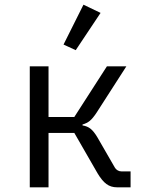

<svg xmlns="http://www.w3.org/2000/svg" viewBox="-20 -799 640 819"><path d="M107 -516H187V-300H297L436 -516H519L393 -320Q376 -294 363 -283.5Q350 -273 332 -268V-264Q352 -261 366 -250Q380 -239 395 -214L470 -84Q474 -77 481.5 -72.5Q489 -68 497 -68H537V0H479Q453 0 434 -14Q415 -28 396 -60L297 -232H187V0H107ZM303 -585 251 -609 336 -779 409 -744Z"/></svg>

Font: iA Writer Quattro V
Style: Regular
Weight: 400
Designer: Mike Abbink, Paul van der Laan, Pieter van Rosmalen, Oliver Reichenstein
Foundry: Information Architects Inc.
Version: Version 2.000